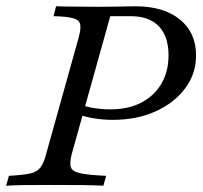

<svg xmlns="http://www.w3.org/2000/svg" viewBox="-26 -591 646 611"><path d="M-6.5 0 2.4 -31.5Q46.5 -33.9 69.3 -38.8Q92.1 -43.7 102.8 -58.2Q113.6 -72.8 120.8 -100.8L224 -470.2Q232 -499.1 229.3 -513.2Q226.5 -527.4 206.6 -533Q186.7 -538.7 144.4 -539.5L152.4 -571Q167.1 -570.2 186.4 -570.2Q205.8 -570.2 230.2 -569.8Q254.6 -569.4 284.9 -569.4Q315.1 -569.4 338.4 -569.8Q361.7 -570.2 378.4 -570.6Q395 -571 404.8 -571Q494.7 -571 546.3 -529.1Q597.9 -487.3 597.9 -414.5Q597.9 -356.3 563.4 -310Q528.9 -263.6 469.1 -236.6Q409.3 -209.6 332.9 -209.6Q301 -209.6 271.1 -214.7Q241.2 -219.8 220.2 -228.6L228.3 -259.2Q243.8 -252.2 270.2 -247.6Q296.6 -243 325.4 -243Q382.1 -243 423.4 -264.4Q464.7 -285.8 487.5 -324.5Q510.3 -363.2 510.3 -414.8Q510.3 -475.1 479.5 -507.3Q448.7 -539.5 389.6 -539.5H324.9L202.3 -100.8Q195.1 -72.6 199.5 -58.9Q203.9 -45.2 229.9 -39.5Q255.9 -33.9 311.8 -31.5L302.9 0Q277.6 -1.6 234.4 -2Q191.1 -2.4 135 -2.4Q88.8 -2.4 53.2 -2Q17.5 -1.6 -6.5 0Z"/></svg>

Font: Playfair 5pt SemiExpanded Light 12pt
Style: Italic
Weight: 300
Italic angle: -15.6°
Version: Version 2.000;gftools[0.9.28]